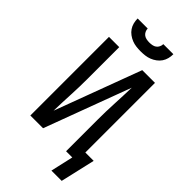

<svg xmlns="http://www.w3.org/2000/svg" viewBox="-334 -1032 1269 1269"><g transform="rotate(45 300.0 -398.0)"><path d="M300 -815Q279 -815 258.5 -817.5Q238 -820 219 -827.5Q200 -835 183 -847.5Q166 -860 154.5 -877Q143 -894 138 -914Q133 -934 133 -955H227Q227 -942 233 -929.5Q239 -917 249.5 -909.5Q260 -902 273.5 -899.5Q287 -897 300 -897Q313 -897 326.5 -899.5Q340 -902 350.5 -909.5Q361 -917 367 -929.5Q373 -942 373 -955H467Q467 -934 462 -914Q457 -894 445.5 -877Q434 -860 417 -847.5Q400 -835 381 -827.5Q362 -820 341.5 -817.5Q321 -815 300 -815ZM441 159 477 0H419V-294Q419 -372 423 -449Q427 -526 429 -604L204 0H85V-735H181V-441Q181 -363 177 -286Q173 -209 171 -131L396 -735H515V-84H593L537 159Z"/></g></svg>

Font: Iosevka Custom Medium Extended
Style: Regular
Weight: 500
Width: 7
Monospace: yes
Designer: Belleve Invis
Foundry: Belleve Invis
Version: Version 11.2.4; ttfautohint (v1.8.4)